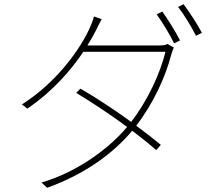

<svg xmlns="http://www.w3.org/2000/svg" viewBox="-20 -846 1040 912"><path d="M751 -791 724 -778C751 -741 788 -680 807 -640L835 -654C813 -698 776 -756 751 -791ZM852 -826 826 -813C855 -776 888 -721 911 -676L939 -690C919 -729 879 -790 852 -826ZM463 -755 426 -768C423 -751 412 -726 407 -715C365 -619 252 -456 84 -350L110 -330C234 -415 318 -514 376 -600H766C741 -498 682 -369 603 -267C526 -323 443 -378 362 -425L342 -405C421 -357 507 -300 584 -243C489 -131 338 -26 177 21L204 46C389 -21 521 -121 608 -225C650 -193 689 -162 722 -133L744 -158C709 -187 669 -218 627 -249C707 -352 766 -480 793 -585C795 -592 801 -611 806 -620L776 -637C766 -632 755 -630 732 -630H395C411 -655 424 -679 435 -700C443 -716 453 -738 463 -755Z"/></svg>

Font: Harano Aji Gothic K1 ExtraLight
Style: Regular
Weight: 250
Foundry: Masamichi Hosoda
Version: HaranoAjiGothicK1-ExtraLight version 20230610;ttx 4.39.4